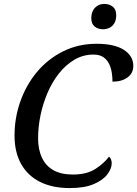

<svg xmlns="http://www.w3.org/2000/svg" viewBox="-20 -948 699 978"><path d="M335 10Q247 10 184 -21.5Q121 -53 87.5 -113Q54 -173 54 -258Q54 -347 83.5 -431Q113 -515 168 -581Q223 -647 300.5 -686Q378 -725 472 -725Q563 -725 611 -694Q659 -663 659 -612Q659 -575 629.5 -553.5Q600 -532 553 -532Q553 -553 549.5 -577Q546 -601 536 -622Q526 -643 507 -656.5Q488 -670 456 -670Q403 -670 358.5 -643.5Q314 -617 279.5 -573Q245 -529 221.5 -473.5Q198 -418 186 -359Q174 -300 174 -244Q174 -186 194 -144Q214 -102 253 -80.5Q292 -59 351 -59Q422 -59 466 -87.5Q510 -116 535 -150Q541 -146 545 -137Q549 -128 549 -116Q549 -89 526.5 -59.5Q504 -30 457 -10Q410 10 335 10ZM505 -799Q479 -799 462 -813Q445 -827 445 -855Q445 -878 453.5 -894Q462 -910 477 -919Q492 -928 511 -928Q537 -928 554.5 -914Q572 -900 572 -871Q572 -845 562 -829Q552 -813 537 -806Q522 -799 505 -799Z"/></svg>

Font: ET Text
Style: Italic
Weight: 470
Italic angle: -12°
Designer: Monotype Design Team
Foundry: Monotype Imaging Inc.
Version: Version 2.009